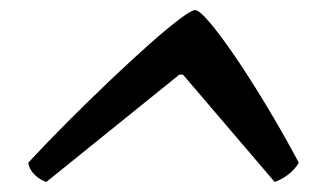

<svg xmlns="http://www.w3.org/2000/svg" viewBox="-20 -734 613 381"><path d="M72 -373Q59 -377 48.5 -387.5Q38 -398 36 -411Q73 -451 115 -493Q157 -535 198.5 -574.5Q240 -614 275.5 -645.5Q311 -677 335.5 -695.5Q360 -714 367 -714Q376 -714 399.5 -685.5Q423 -657 453.5 -611.5Q484 -566 515.5 -513Q547 -460 573 -411Q566 -399 553 -388.5Q540 -378 525 -373L343 -586H336Z"/></svg>

Font: Texturina 72pt 72pt Regular
Style: Bold Italic
Weight: 700
Italic angle: -11°
Designer: Guillermo Torres Carreño
Foundry: Omnibus-Type
Version: Version 1.002; ttfautohint (v1.8.3)